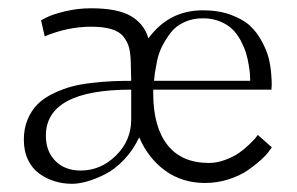

<svg xmlns="http://www.w3.org/2000/svg" viewBox="-20 -446 724 468"><path d="M474.6 -420.9Q512.7 -420.9 542.7 -409.9Q572.8 -398.9 589.8 -382.8Q606.9 -366.7 618.7 -344.5Q630.4 -322.3 635 -304Q639.6 -285.6 641.1 -265.6Q642.6 -245.6 642.3 -238.5Q642.1 -231.4 641.6 -227.5H353.5Q353.5 -223.1 353.5 -218.3Q353.5 -137.2 387.9 -93Q422.4 -48.8 489.3 -48.8Q508.8 -48.8 528.6 -56.2Q548.3 -63.5 561.5 -72.5Q574.7 -81.5 586.9 -93.3Q599.1 -105 602.8 -109.6Q606.4 -114.3 608.4 -117.2L642.6 -86.9L636.2 -78.1Q629.9 -68.8 616 -56.2Q602.1 -43.5 583.7 -30.8Q565.4 -18.1 537.6 -9Q509.8 0 479.5 0Q424.3 0 382.8 -30Q341.3 -60.1 319.3 -111.3Q304.7 -80.1 282.2 -56.6Q259.8 -33.2 236.1 -21.2Q212.4 -9.3 192.1 -3.7Q171.9 2 155.3 2Q133.3 2 113.3 -4.2Q93.3 -10.3 75.9 -22.7Q58.6 -35.2 48.3 -56.4Q38.1 -77.6 38.1 -105.5Q38.1 -133.3 47.6 -155.5Q57.1 -177.7 72 -192.4Q86.9 -207 109.6 -218Q132.3 -229 154.1 -234.9Q175.8 -240.7 203.9 -243.9Q231.9 -247.1 252.9 -248Q273.9 -249 299.8 -249Q299.8 -252.9 298.8 -293Q298.3 -314.5 294.9 -328.6Q291.5 -342.8 281.7 -355.7Q272 -368.7 252.2 -374.8Q232.4 -380.9 202.1 -380.9Q145.5 -380.9 88.9 -357.4L80.1 -396.5L94.2 -403.8Q108.4 -411.1 138.9 -418.5Q169.4 -425.8 202.1 -425.8Q267.1 -425.8 299.3 -406.7Q331.5 -387.7 341.8 -352.5Q391.6 -420.9 474.6 -420.9ZM299.8 -154.3V-227.5Q91.8 -227.5 91.8 -115.2Q91.8 -77.1 115 -53.7Q138.2 -30.3 176.8 -30.3Q225.6 -30.3 262.7 -66.9Q299.8 -103.5 299.8 -154.3ZM355.5 -249H589.8Q589.8 -255.4 589.4 -263.4Q588.9 -271.5 586.4 -287.1Q584 -302.7 579.6 -316.9Q575.2 -331.1 566.7 -347.2Q558.1 -363.3 546.4 -374.8Q534.7 -386.2 516.1 -393.8Q497.6 -401.4 474.6 -401.4Q449.2 -401.4 428.7 -391.8Q408.2 -382.3 396 -366.2Q383.8 -350.1 375.2 -333.3Q366.7 -316.4 362.8 -297.1Q358.9 -277.8 357.4 -267.6Q356 -257.3 355.5 -249Z"/></svg>

Font: Buda Light
Style: Regular
Weight: 300
Version: Version 1.003